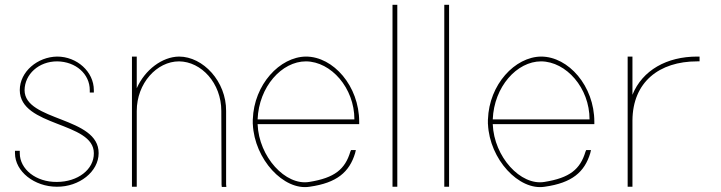

<svg xmlns="http://www.w3.org/2000/svg" viewBox="-20 -789 3007 801"><path d="M371.5 -413V-403H354.5V-413C354.5 -480 296.7 -532 218.5 -533C141.2 -533 83.3 -479 82.5 -413C82.5 -282 392.5 -303 391.5 -150C391.5 -73 310.6 -9 217 -10C124.3 -10 42.5 -73 42.5 -150V-160H62.5V-150C62.5 -83 130.3 -29 217 -30C304.5 -30 372.5 -82 371.5 -150C371.5 -282 63.5 -259 62.5 -413C62.5 -490 136.9 -552 218.5 -553C301 -553 371.5 -490 371.5 -413Z M550.5 -420.9C584.6 -498.1 657.1 -552.3 727 -553C827.3 -553 924.3 -449 923.3 -326V-20L924.3 -9H905.3L904.3 -19L903.3 -326C903.3 -442 820.3 -532 727 -533C634.5 -533 550.5 -442 550.5 -326V-316V-20V-10H530.5V-20V-316V-326V-543V-553H550.5V-543Z M1054.7 -291H1458.5C1458.5 -422 1361.5 -532 1256.5 -533C1155.3 -533 1060.1 -427.2 1054.7 -291ZM1034.8 -271H1034.5V-281V-291H1034.7C1039.4 -436.3 1147.4 -552 1256.5 -553C1370.5 -553 1478.5 -430 1478.5 -281V-271H1468.5H1054.7C1060 -134.1 1171.3 -13.4 1270.1 -30C1376.5 -47 1419.5 -83 1441.5 -156L1444.5 -163H1464.5L1461.5 -150C1437.5 -71 1385.5 -26 1271.8 -10C1163.8 7.6 1041.2 -124.9 1034.8 -271Z M1617.5 -759V-769H1637.5V-759V-20V-10H1617.5V-20Z M1833.5 -759V-769H1853.5V-759V-20V-10H1833.5V-20Z M2035.7 -291H2439.5C2439.5 -422 2342.5 -532 2237.5 -533C2136.3 -533 2041.1 -427.2 2035.7 -291ZM2015.8 -271H2015.5V-281V-291H2015.7C2020.4 -436.3 2128.4 -552 2237.5 -553C2351.5 -553 2459.5 -430 2459.5 -281V-271H2449.5H2035.7C2041 -134.1 2152.3 -13.4 2251.1 -30C2357.5 -47 2400.5 -83 2422.5 -156L2425.5 -163H2445.5L2442.5 -150C2418.5 -71 2366.5 -26 2252.8 -10C2144.8 7.6 2022.2 -124.9 2015.8 -271Z M2618.5 -393.6C2660.1 -496.5 2762.5 -553 2888.5 -553H2898.5V-533H2888.5C2729.9 -533 2619.5 -446.6 2618.5 -286.4V-282V-272V-20V-10H2598.5V-20V-272V-282C2598.5 -283.4 2598.5 -284.7 2598.5 -286.1V-543V-553H2618.5V-543Z"/></svg>

Font: Nordica Plus
Style: NordicaClassicUltraLightCond
Weight: 300
Version: Version 1.01